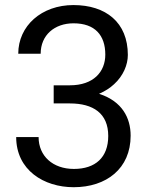

<svg xmlns="http://www.w3.org/2000/svg" viewBox="-20 -741 605 770"><path d="M195.3 -398.9V-326.2H260.3C353.5 -326.2 414.1 -286.6 414.1 -195.8C414.1 -109.4 362.3 -63.5 276.4 -63.5C191.9 -63.5 134.8 -115.2 134.8 -191.4H44.9C44.9 -58.6 156.2 9.8 275.4 9.8C406.7 9.8 503.9 -64.9 503.9 -196.8C503.9 -269 469.2 -334 380.4 -363.8C379.4 -364.3 378.4 -364.3 377 -364.7C400.9 -375 421.4 -388.2 437.5 -403.3C474.1 -436.5 492.7 -481 492.7 -520.5C492.7 -651.4 404.3 -720.7 274.4 -720.7C147 -720.7 53.2 -637.7 53.2 -525.4H143.1C143.1 -600.6 199.2 -647.5 274.9 -647.5C361.3 -647.5 402.3 -599.1 402.3 -522C402.3 -452.6 354.5 -398.9 260.3 -398.9Z"/></svg>

Font: Bert Sans
Style: Regular
Weight: 400
Designer: Christian Robertson (Google), Cristiano Sobral
Foundry: Google, Cristiano Sobral
Version: Version 3.101